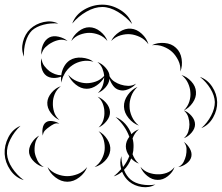

<svg xmlns="http://www.w3.org/2000/svg" viewBox="-94 -732 952 824"><path d="M216 -631Q230 -669 267 -690.5Q304 -712 345 -712Q385 -712 422 -689.5Q459 -667 473 -629Q447 -660 412 -681Q377 -702 345 -702Q312 -702 277 -682Q242 -662 216 -631ZM9 -489Q-4 -519 4.5 -552.5Q13 -586 36 -608Q60 -630 93.5 -637.5Q127 -645 156 -631Q124 -634 93 -626Q62 -618 43 -601Q25 -583 16 -552Q7 -521 9 -489ZM212 -556Q220 -579 242.5 -597Q265 -615 289 -615Q314 -615 336.5 -597Q359 -579 367 -556Q351 -575 330 -583Q309 -591 289 -591Q270 -591 248.5 -583Q227 -575 212 -556ZM383 -556Q394 -579 418.5 -595Q443 -611 468 -609Q493 -607 514.5 -587Q536 -567 543 -542Q528 -563 507 -573Q486 -583 466 -585Q446 -587 423.5 -580.5Q401 -574 383 -556ZM84 -497Q81 -517 90 -539Q99 -561 117 -571Q134 -580 157.5 -574.5Q181 -569 196 -556Q177 -564 159.5 -560.5Q142 -557 128 -549Q114 -542 101 -529.5Q88 -517 84 -497ZM558 -538Q582 -550 612 -547.5Q642 -545 661 -527Q681 -509 685.5 -479Q690 -449 680 -425Q682 -451 671 -473Q660 -495 645 -509Q630 -523 607 -532Q584 -541 558 -538ZM170 -377Q167 -390 168 -403Q153 -397 135.5 -397.5Q118 -398 105 -407Q90 -418 84.5 -440.5Q79 -463 84 -482Q86 -462 96.5 -448.5Q107 -435 119 -426Q129 -419 142 -414Q155 -409 169 -409Q171 -428 180.5 -445.5Q190 -463 205 -473Q227 -487 257 -484.5Q287 -482 307 -467Q282 -474 259 -469.5Q236 -465 218 -453Q207 -446 197 -435Q187 -424 180 -410L183 -411L179 -408Q172 -394 170 -377ZM324 -466Q344 -459 360 -440.5Q376 -422 376 -405Q384 -390 397.5 -381.5Q411 -373 424 -369Q439 -364 456 -363.5Q473 -363 490 -373Q478 -358 456.5 -349Q435 -340 417 -346Q402 -350 391.5 -364Q381 -378 376 -394Q374 -374 359 -357Q344 -340 326 -333Q341 -347 347 -365Q353 -383 353 -400Q342 -380 321 -365.5Q300 -351 278 -351Q253 -351 230.5 -369.5Q208 -388 199 -411Q215 -392 236.5 -383.5Q258 -375 278 -375Q297 -375 317 -382Q337 -389 353 -406Q352 -421 345.5 -437.5Q339 -454 324 -466ZM685 -410Q708 -403 727 -382.5Q746 -362 747 -338Q749 -314 733 -291Q717 -268 695 -258Q712 -275 718.5 -296Q725 -317 723 -336Q722 -355 713 -375Q704 -395 685 -410ZM764 -402Q796 -391 816.5 -360Q837 -329 838 -294Q839 -260 820.5 -227.5Q802 -195 770 -182Q796 -205 812 -235.5Q828 -266 828 -294Q827 -322 809 -351.5Q791 -381 764 -402ZM161 -217Q140 -226 124 -247.5Q108 -269 109 -292Q110 -314 127.5 -334.5Q145 -355 167 -362Q149 -348 141 -328.5Q133 -309 133 -291Q132 -272 138 -252Q144 -232 161 -217ZM502 -193Q477 -202 458 -225Q439 -248 438 -274Q437 -300 454.5 -324.5Q472 -349 496 -359Q477 -341 469 -318.5Q461 -296 462 -275Q462 -254 472 -231.5Q482 -209 502 -193ZM325 -317Q344 -310 360.5 -291.5Q377 -273 378 -252Q379 -232 363.5 -212.5Q348 -193 329 -185Q344 -199 349.5 -217Q355 -235 354 -252Q354 -268 347.5 -286Q341 -304 325 -317ZM695 -258Q713 -252 728 -234.5Q743 -217 743 -198Q743 -180 728 -162.5Q713 -145 695 -139Q709 -151 714 -167Q719 -183 719 -198Q719 -213 714 -229.5Q709 -246 695 -258ZM402 -230Q426 -220 443.5 -200.5Q461 -181 470 -156Q484 -171 502 -177Q492 -169 485.5 -159Q479 -149 475 -138Q480 -119 479 -100Q479 -85 475 -70Q479 -59 485.5 -48.5Q492 -38 502 -30Q484 -36 469 -52Q458 -23 438 -3Q449 24 467 39Q485 54 514 59.5Q543 65 573 60Q547 75 515 70.5Q483 66 460 47Q440 30 430 5Q413 19 394 25Q411 11 426 -6Q418 -36 427 -62Q427 -38 434 -15Q452 -38 461 -62Q446 -83 446 -104Q446 -125 461 -145Q444 -192 402 -230ZM90 -150Q86 -163 89 -181Q92 -199 103 -207Q114 -215 132 -212Q150 -209 161 -201Q148 -205 137 -199.5Q126 -194 117 -187Q108 -181 99.5 -172.5Q91 -164 90 -150ZM8 41Q-28 30 -50 -2.5Q-72 -35 -74 -71Q-76 -108 -58 -143Q-40 -178 -6 -192Q-33 -167 -49.5 -134Q-66 -101 -64 -72Q-62 -42 -42 -11.5Q-22 19 8 41ZM329 -169Q351 -158 366.5 -134Q382 -110 379 -86Q376 -61 356 -41Q336 -21 312 -15Q332 -29 342.5 -49Q353 -69 355 -88Q357 -108 351.5 -130Q346 -152 329 -169ZM94 -15Q73 -19 54 -36.5Q35 -54 31 -75Q28 -96 41.5 -118Q55 -140 74 -150Q60 -134 56.5 -114.5Q53 -95 55 -78Q58 -61 66.5 -43.5Q75 -26 94 -15ZM695 -123Q710 -113 720.5 -94.5Q731 -76 727 -59Q723 -42 705.5 -29.5Q688 -17 671 -15Q687 -23 694 -37Q701 -51 704 -64Q707 -78 706.5 -93.5Q706 -109 695 -123ZM655 -15Q648 7 626.5 24Q605 41 582 40Q559 40 538 23Q517 6 509 -16Q524 2 544 9Q564 16 582 16Q601 17 621 10Q641 3 655 -15ZM280 -15Q271 10 246.5 29Q222 48 195 48Q168 48 143.5 29Q119 10 110 -15Q127 6 150 15Q173 24 195 24Q216 24 239.5 15Q263 6 280 -15Z"/></svg>

Font: Rubik Puddles
Style: Regular
Weight: 400
Designer: Hubert and Fischer, NaN
Foundry: Hubert and Fischer, NaN
Version: Version 2.200